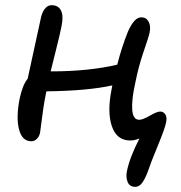

<svg xmlns="http://www.w3.org/2000/svg" viewBox="-20 -540 700 742"><path d="M101.1 5.9Q65.4 5.9 53.5 -40Q41.5 -85.9 56.2 -160.2Q67.4 -211.9 86.9 -235.8Q134.3 -452.1 137.2 -466.8Q141.6 -490.7 152.8 -505.4Q164.1 -520 179.2 -520Q205.1 -520 215.6 -499.5Q226.1 -479 217.8 -439Q213.4 -414.6 196.3 -346.7Q179.2 -278.8 175.8 -264.2H179.2Q321.8 -264.2 433.1 -290Q450.2 -357.4 474.1 -417Q498.5 -473.1 525.9 -473.1Q545.4 -473.1 554.4 -456.1Q563.5 -439 558.1 -414.1Q555.2 -398.4 535.4 -341.6Q515.6 -284.7 502.9 -220.2Q488.3 -155.3 491 -116.2Q493.7 -77.1 518.1 -77.1Q531.7 -77.1 559.1 -93Q586.4 -108.9 599.1 -108.9Q611.3 -108.9 618.7 -98.1Q626 -87.4 622.1 -67.9Q617.7 -43.9 590.1 22.5Q562.5 88.9 549.8 127Q539.1 154.3 528.1 168.2Q517.1 182.1 502.9 182.1Q481.4 182.1 473.6 164.1Q465.8 146 470.2 123Q481 68.4 519 -4.9Q501 2.9 482.9 2.9Q431.2 2.9 412.4 -52Q393.6 -106.9 411.1 -193.8Q411.6 -196.3 412.6 -201.9Q413.6 -207.5 414.1 -210Q319.8 -189 159.2 -187Q152.3 -154.3 147.5 -121.6Q142.6 -88.9 139.2 -60.5Q135.7 -32.2 134.8 -26.9Q131.8 -12.7 122.6 -3.4Q113.3 5.9 101.1 5.9Z"/></svg>

Font: Shantell Sans Irregular Bouncy
Style: Italic
Weight: 400
Italic angle: -11.31°
Designer: Stephen Nixon, Anya Danilova, Shantell Martin
Foundry: Arrow Type
Version: Version 1.006;[9816181b4]